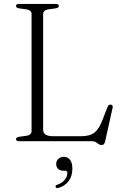

<svg xmlns="http://www.w3.org/2000/svg" viewBox="-20 -720 629 979"><path d="M264.5 -677.5 224.5 -672Q213 -670 206.5 -664Q200 -658 200 -648V-59Q200 -42 212.2 -33.8Q224.5 -25.5 252.5 -25.5H391.5Q422 -25.5 442 -33Q462 -40.5 476.2 -58.8Q490.5 -77 503 -109.5L528.5 -175Q531.5 -181.5 535 -184.2Q538.5 -187 544.5 -186.5Q551 -186 553.5 -181.8Q556 -177.5 554 -169.5L515.5 3.5Q513 12 508.8 15.8Q504.5 19.5 498.5 19.5Q490 19.5 483.2 14.8Q476.5 10 468.8 5Q461 0 448.5 0H76.5Q69 0 65.2 -3Q61.5 -6 61.5 -10.5Q61.5 -19.5 77 -22.5L117 -28Q128.5 -30 134.8 -36Q141 -42 141 -52V-648Q141 -658 134.8 -664Q128.5 -670 117 -672L77 -677.5Q61.5 -680.5 61.5 -689.5Q61.5 -694.5 65.2 -697.2Q69 -700 76.5 -700H264.5Q273 -700 276.5 -697.2Q280 -694.5 280 -689.5Q280 -680.5 264.5 -677.5ZM302.5 150.5Q285 150.5 275.8 140.5Q266.5 130.5 266.5 116.5Q266.5 100 277.8 89.8Q289 79.5 305.5 79.5Q324 79.5 336.5 94Q349 108.5 349 140.5Q349 178 329.8 203.5Q310.5 229 278.5 238Q272.5 240 269 238.8Q265.5 237.5 264 233.5Q262 229.5 264.2 226.2Q266.5 223 272 222Q288.5 216.5 300 207Q311.5 197.5 317.5 185.5Q323.5 173.5 323.5 162Q323.5 150.5 312.5 150.5Z"/></svg>

Font: Fraunces ExtraLight
Style: Regular
Weight: 250
Version: Version 1.000;[b76b70a41]